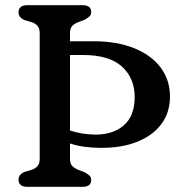

<svg xmlns="http://www.w3.org/2000/svg" viewBox="-20 -720 718 740"><path d="M201.9 -508V-561H338.8Q431.3 -561 497.7 -534Q564.1 -506.9 599.6 -459Q635.1 -411.1 635.1 -348.2Q635.1 -286.2 601.7 -241.5Q568.2 -196.9 507.8 -173.2Q447.4 -149.5 366.6 -150.1Q333.9 -150.4 304.6 -154.5Q275.2 -158.5 248.3 -167.6Q221.3 -176.7 195.4 -190.9L203.6 -238.3Q225 -225.6 248.9 -217.4Q272.8 -209.2 297.5 -205.4Q322.1 -201.6 345.2 -201.3Q414.5 -200.4 456.8 -236.6Q499.1 -272.8 499.1 -346.2Q499.1 -418.3 450.3 -463.1Q401.4 -508 299.8 -508ZM249.8 -107.8Q249.8 -88.3 259.6 -79.2Q269.3 -70 284.8 -64.2L306.8 -55.8Q318 -49.6 324.7 -43.3Q331.4 -37 331.4 -25.6Q331.4 -13.4 323.3 -6.7Q315.1 0 298.2 0H84.6Q68 0 59.7 -7.3Q51.4 -14.6 51.4 -27.6Q51.4 -48.4 76 -57.8L98 -64.2Q114.3 -69 123.6 -78.7Q133 -88.3 133 -107.8V-592.2Q133 -611.7 123.6 -621.5Q114.3 -631.3 98 -635.8L76 -642.2Q51.4 -651.6 51.4 -672.4Q51.4 -685.4 59.7 -692.7Q68 -700 84.6 -700H298.2Q315.1 -700 323.3 -693.3Q331.4 -686.6 331.4 -674.4Q331.4 -663 324.7 -656.7Q318 -650.4 306.8 -644.2L284.8 -635.8Q269.3 -630.5 259.6 -621.1Q249.8 -611.7 249.8 -592.2Z"/></svg>

Font: Fraunces SuperSoft Wonky
Style: Regular
Weight: 900
Version: Version 1.000;[b76b70a41]